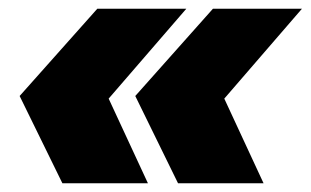

<svg xmlns="http://www.w3.org/2000/svg" viewBox="-20 -494 712 440"><path d="M123 -74 25 -274 203 -474H407L229 -268L319 -74ZM388 -74 290 -274 468 -474H672L494 -268L584 -74Z"/></svg>

Font: Montserrat Black
Style: Italic
Weight: 900
Italic angle: -11.3°
Designer: Julieta Ulanovsky
Foundry: Julieta Ulanovsky
Version: Version 9.000; ttfautohint (v1.8.4.7-5d5b)